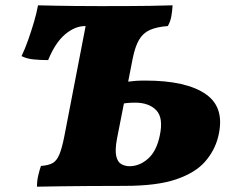

<svg xmlns="http://www.w3.org/2000/svg" viewBox="-20 -699 869 722"><path d="M123 -679Q158 -678 191 -677.5Q224 -677 264 -676.5Q304 -676 358 -676Q480 -676 542.5 -677Q605 -678 629 -679Q628 -660 624.5 -639Q621 -618 611 -601Q570 -598 544 -586.5Q518 -575 503 -549.5Q488 -524 479 -479L462 -392Q476 -394 490.5 -395Q505 -396 527 -396Q681 -396 754.5 -344.5Q828 -293 800 -183Q787 -132 750.5 -90.5Q714 -49 642 -24.5Q570 0 448 0Q369 0 313.5 0.5Q258 1 213 1.5Q168 2 119 3Q119 -19 124 -40Q129 -61 134 -75Q162 -77 177.5 -85.5Q193 -94 203 -117.5Q213 -141 222 -187L302 -601H300Q262 -601 225 -570Q188 -539 161 -473Q133 -473 107 -475.5Q81 -478 61 -488Q74 -515 86 -549Q98 -583 108 -617Q118 -651 123 -679ZM420 -178Q412 -135 417 -112.5Q422 -90 436 -82Q450 -74 467 -74Q505 -74 537 -102.5Q569 -131 581 -190Q595 -256 567.5 -284.5Q540 -313 488 -313Q481 -313 469.5 -312.5Q458 -312 446 -310Z"/></svg>

Font: Vollkorn Black
Style: Italic
Weight: 900
Italic angle: -11°
Designer: Friedrich Althausen
Foundry: Friedrich Althausen
Version: Version 5.000; ttfautohint (v1.8.3)